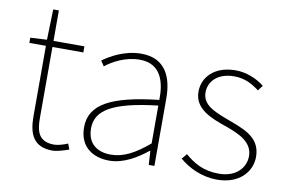

<svg xmlns="http://www.w3.org/2000/svg" viewBox="-69 -738 1304 869"><g transform="rotate(10 583.0 -303.0)"><path d="M218 12C234 12 264 4 292 -6L282 -32C264 -24 238 -16 220 -16C150 -16 136 -60 136 -122V-450H278V-478H136V-618H110L106 -478L30 -474V-450H106V-126C106 -44 130 12 218 12Z M478 12C542 12 602 -24 652 -64H654L658 0H684V-310C684 -406 650 -490 538 -490C460 -490 394 -450 364 -428L380 -404C410 -428 468 -462 536 -462C636 -462 656 -376 654 -298C438 -274 340 -224 340 -117C340 -26 404 12 478 12ZM480 -16C422 -16 372 -44 372 -118C372 -200 444 -248 654 -272V-98C590 -44 538 -16 480 -16Z M974 12C1074 12 1130 -50 1130 -120C1130 -214 1046 -237 970 -266C912 -288 854 -310 854 -368C854 -415 890 -462 970 -462C1020 -462 1054 -442 1086 -418L1104 -442C1070 -470 1020 -490 972 -490C874 -490 822 -432 822 -366C822 -284 904 -256 978 -230C1034 -210 1098 -182 1098 -118C1098 -64 1056 -16 976 -16C904 -16 860 -44 820 -78L800 -54C842 -18 902 12 974 12Z"/></g></svg>

Font: Assistant ExtraLight
Style: Regular
Weight: 275
Designer: Hebrew By Ben Nathan, Latin by Paul Hunt
Version: Version 2.001;PS 002.001;hotconv 1.0.88;makeotf.lib2.5.64775